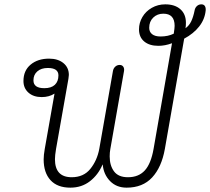

<svg xmlns="http://www.w3.org/2000/svg" viewBox="-20 -854 967 884"><path d="M181 -120Q181 -140 186 -168L231 -423Q206 -407 172 -407Q134 -407 111 -427.5Q88 -448 88 -481Q88 -529 121 -556.5Q154 -584 206 -584Q247 -584 272 -563.5Q297 -543 297 -509Q297 -503 295 -491L238 -168Q233 -138 233 -121Q233 -38 310 -38Q365 -38 396 -76.5Q427 -115 437 -168L500 -527Q502 -539 510.5 -547Q519 -555 531 -555Q542 -555 547.5 -547Q553 -539 551 -527L488 -168Q485 -152 485 -134Q485 -92 505 -65Q525 -38 569 -38Q618 -38 646.5 -69Q675 -100 687 -168L772 -655Q740 -643 709 -643Q668 -643 644 -663Q620 -683 620 -719Q620 -749 635.5 -775.5Q651 -802 679 -818Q707 -834 741 -834Q785 -834 810.5 -811.5Q836 -789 836 -749Q836 -733 834 -724Q851 -736 860.5 -756Q870 -776 876 -806Q878 -818 886.5 -826Q895 -834 907 -834Q918 -834 923 -826.5Q928 -819 927 -806Q923 -765 897 -732Q871 -699 828 -676L739 -168Q724 -84 680.5 -37Q637 10 563 10Q516 10 486.5 -20.5Q457 -51 453 -96H452Q432 -49 394 -19.5Q356 10 304 10Q244 10 212.5 -24.5Q181 -59 181 -120ZM780 -699Q784 -725 784 -735Q784 -791 732 -791Q704 -791 685.5 -773Q667 -755 667 -726Q667 -707 680.5 -696.5Q694 -686 719 -686Q754 -686 780 -699ZM249 -507Q249 -541 200 -541Q170 -541 152 -525.5Q134 -510 134 -484Q134 -448 184 -448Q216 -448 232.5 -463.5Q249 -479 249 -507Z"/></svg>

Font: Kodchasan ExtraLight
Style: Italic
Weight: 275
Italic angle: -10°
Version: Version 1.000; ttfautohint (v1.6)